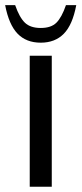

<svg xmlns="http://www.w3.org/2000/svg" viewBox="-59 -711 311 731"><path d="M54.2 0V-498.8H138.1V0ZM96.1 -548.5Q41 -548.5 7.9 -582.8Q-25.2 -617.2 -39.4 -691.4H-1.3Q15.2 -644.1 36.1 -624.3Q56.9 -604.5 96.1 -604.5Q135.7 -604.5 155.8 -624.6Q176 -644.8 192.1 -691.4H231.3Q217.3 -616.5 183.9 -582.5Q150.5 -548.5 96.1 -548.5Z"/></svg>

Font: Russolo 10pt ExtraLight
Style: Regular
Weight: 200
Designer: Micah Stupak-Hahn
Version: Version 1.000